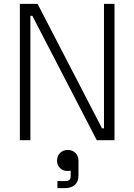

<svg xmlns="http://www.w3.org/2000/svg" viewBox="-20 -720 690 986"><path d="M173 -700 504 -61H514V-700H568V0H477L146 -639H136V0H82V-700ZM273 105Q273 81 288.5 65.5Q304 50 328 50Q352 50 367.5 65.5Q383 81 383 105V181Q383 213 364.5 229.5Q346 246 314 246H275V210H316Q330 210 336.5 203.5Q343 197 343 184V156Q337 158 326 158Q303 158 288 143Q273 128 273 105Z"/></svg>

Font: Space Grotesk Variable
Style: Regular
Weight: 400
Designer: Florian Karsten (Space Grotesk), Colophon Foundry (Space Mono)
Foundry: Florian Karsten
Version: Version 1.106